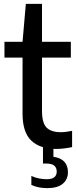

<svg xmlns="http://www.w3.org/2000/svg" viewBox="-20 -760 402 992"><path d="M270 9.5Q187.5 9.5 142 -33.2Q96.5 -76 96.5 -173V-462.5H3V-544H96.5L113.5 -740H197V-544H346V-462.5H197V-187.5Q197 -125 220.5 -101Q244 -77 294 -77Q318.5 -77 352.5 -84V0Q334 4 312.5 6.8Q291 9.5 270 9.5ZM224 212Q177.5 212 142 195.5V149Q162.5 158.5 183 162.2Q203.5 166 221 166Q273 166 273 126.5Q273 85 220 85H202V-10H256V50Q331 61 331 130Q331 167 304.2 189.5Q277.5 212 224 212Z"/></svg>

Font: Encode Sans SmCnd Md
Style: Regular
Weight: 500
Width: 4
Designer: Multiple Designers
Foundry: Impallari Type
Version: Version 3.002; ttfautohint (v1.8.3) -l 8 -r 50 -G 200 -x 14 